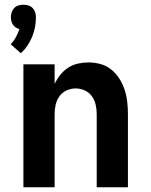

<svg xmlns="http://www.w3.org/2000/svg" viewBox="-20 -792 640 812"><path d="M79 0V-520H211V-437Q221 -458 235 -475.5Q249 -493 268 -505.5Q287 -518 309.5 -523Q332 -528 354 -528Q380 -528 405.5 -521Q431 -514 451 -497.5Q471 -481 485 -459Q499 -437 507 -412.5Q515 -388 518 -362Q521 -336 521 -310V0H389V-310Q389 -330 384.5 -349.5Q380 -369 368.5 -385Q357 -401 338.5 -409.5Q320 -418 300 -418Q280 -418 261.5 -409.5Q243 -401 231.5 -385Q220 -369 215.5 -349.5Q211 -330 211 -310V0ZM68 -567 25 -605Q38 -618 47 -634.5Q56 -651 62 -669Q54 -671 46.5 -676Q39 -681 34.5 -688Q30 -695 28 -703Q26 -711 26 -720Q26 -730 29.5 -740.5Q33 -751 40.5 -758.5Q48 -766 58 -769Q68 -772 79 -772Q90 -772 100 -769Q110 -766 117.5 -758.5Q125 -751 128.5 -740.5Q132 -730 132 -720Q132 -698 128 -677Q124 -656 116 -636.5Q108 -617 96 -599Q84 -581 68 -567Z"/></svg>

Font: Iosevka Aile Extrabold
Style: Regular
Weight: 800
Designer: Belleve Invis
Foundry: Belleve Invis
Version: Version 27.3.5; ttfautohint (v1.8.4)